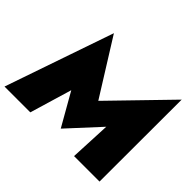

<svg xmlns="http://www.w3.org/2000/svg" viewBox="-158 -984 1226 1226"><g transform="rotate(45 455.5 -370.5)"><path d="M317 -285 443 -64 640 -278 627 0H857L858 -741L487 -359L252 -735L-1 0H232Z"/></g></svg>

Font: Jost* Black
Style: Italic
Weight: 900
Italic angle: -10°
Version: Version 3.7